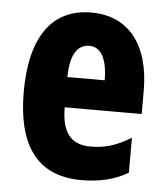

<svg xmlns="http://www.w3.org/2000/svg" viewBox="-46 -600 560 651"><g transform="rotate(5 234.5 -274.5)"><path d="M239 -559C104 -559 34 -456 34 -272C34 -94 100 10 255 10C315 10 367 -2 413 -29V-148C364 -118 324 -106 276 -106C209 -106 177 -145 177 -231H439V-310C439 -466 367 -559 239 -559ZM243 -446C281 -446 304 -408 304 -334H177C178 -415 204 -446 243 -446Z"/></g></svg>

Font: Noto Sans Georgian ExtraCondensed ExtraBold
Style: Regular
Weight: 800
Width: 2
Designer: Monotype Design Team, Akaki Razmadze
Foundry: Google LLC
Version: Version 2.005